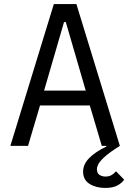

<svg xmlns="http://www.w3.org/2000/svg" viewBox="-20 -718 640 945"><path d="M245 -698H356L570 0Q519 32 495 54Q471 76 464 90Q457 104 457 114Q457 135 470 143Q483 151 499 151Q516 151 528.5 144Q541 137 551 125L591 166Q581 182 558.5 194.5Q536 207 498 207Q452 207 420.5 187Q389 167 389 127Q389 91 418.5 60.5Q448 30 504 3L503 0H481L422 -199H177L118 0H31ZM304 -609H295L197 -272H402Z"/></svg>

Font: Lilex Nerd Font
Style: Regular
Weight: 400
Designer: Mike Abbink, Paul van der Laan, Pieter van Rosmalen, Mikhael Khrustik
Foundry: Mikhael Khrustik
Version: Version 2.400; ttfautohint (v1.8.4.7-5d5b);Nerd Fonts 3.3.0